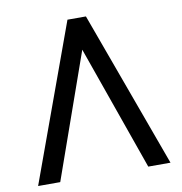

<svg xmlns="http://www.w3.org/2000/svg" viewBox="-80 -786 815 860"><g transform="rotate(-10 327.5 -355.5)"><path d="M325.2 -566.9 525.4 0H626.5L367.2 -710.9H283.2L24.4 0H125Z"/></g></svg>

Font: Roboto1
Style: rg
Weight: 400
Designer: Google
Version: Version 2.137; 2017